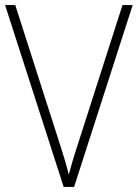

<svg xmlns="http://www.w3.org/2000/svg" viewBox="-20 -734 541 754"><path d="M501 -714 271 0H230L0 -714H40L217 -162Q227 -131 235.5 -102.5Q244 -74 250 -48Q257 -74 265 -101.5Q273 -129 284 -162L461 -714Z"/></svg>

Font: Noto Sans Tamil SemiCondensed ExtraLight
Style: Regular
Weight: 200
Width: 4
Designer: Jelle Bosma - Monotype Design Team
Foundry: Monotype Imaging Inc.
Version: Version 2.004; ttfautohint (v1.8.4.7-5d5b)